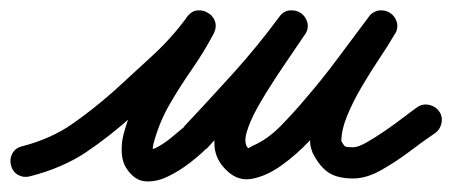

<svg xmlns="http://www.w3.org/2000/svg" viewBox="-41 -308 869 369"><path d="M16 31Q4 34 -6.5 28Q-17 22 -20 9Q-23 -3 -17 -13.5Q-11 -24 2 -27Q56 -41 96 -68.5Q136 -96 179 -134Q216 -168 252.5 -201.5Q289 -235 319 -276Q327 -287 338.5 -288Q350 -289 359 -283Q368 -278 372 -267.5Q376 -257 370 -244Q351 -208 328 -175Q305 -142 285 -107.5Q265 -73 254 -32Q254 -32 254 -32Q254 -32 254 -32Q251 -19 254 -18Q257 -17 247 -20Q247 -20 246 -20Q247 -20 251.5 -21.5Q256 -23 257 -23Q273 -31 287 -42.5Q301 -54 314 -65Q314 -65 313 -64Q312 -64 312 -64Q360 -115 407 -167Q454 -219 496 -276Q504 -287 516 -288Q528 -289 537 -283Q546 -277 549.5 -265.5Q553 -254 545 -242Q538 -231 522.5 -208.5Q507 -186 488.5 -158Q470 -130 454.5 -102.5Q439 -75 433 -53.5Q427 -32 436 -23Q436 -23 436 -23Q436 -23 436 -23Q436 -23 445 -28Q473 -40 498.5 -66Q524 -92 544 -116Q577 -154 607.5 -195Q638 -236 668 -276Q677 -287 688.5 -288Q700 -289 709 -283Q718 -277 721.5 -266Q725 -255 718 -243Q706 -222 688.5 -196Q671 -170 654 -141Q637 -112 626 -85Q615 -58 615 -36Q615 -36 615 -37Q615 -37 615 -35Q615 -35 614 -38Q613 -40 613 -40Q619 -30 621 -27.5Q623 -25 638 -25Q647 -25 663 -34Q679 -43 698 -56Q717 -69 734 -82Q751 -95 761 -102Q771 -109 783.5 -106.5Q796 -104 803 -94Q810 -84 807.5 -71.5Q805 -59 795 -52Q774 -38 747 -17.5Q720 3 691.5 19Q663 35 638 35Q608 35 591 24Q574 13 561 -12Q561 -12 560 -14Q559 -16 559 -17Q555 -27 555 -36Q555 -75 574.5 -117.5Q594 -160 620 -200Q646 -240 666 -273Q674 -286 685.5 -286.5Q697 -287 707 -280Q717 -274 721 -262.5Q725 -251 716 -240Q685 -199 654 -157.5Q623 -116 590 -76Q576 -61 552.5 -36Q529 -11 500.5 9.5Q472 30 444 35.5Q416 41 394 19Q394 19 394 19Q394 19 394 19Q371 -3 371 -33Q371 -63 385 -96.5Q399 -130 420 -163.5Q441 -197 461.5 -225.5Q482 -254 495 -274Q502 -286 514 -286.5Q526 -287 536 -281Q545 -274 549 -263Q553 -252 544 -240Q501 -182 453 -128.5Q405 -75 356 -22Q356 -22 355 -22Q354 -21 354 -21Q342 -9 322.5 6Q303 21 281 31.5Q259 42 238.5 40.5Q218 39 203 17Q194 4 193 -14Q192 -32 196 -48Q196 -48 196 -48Q196 -48 196 -48Q207 -91 228 -127.5Q249 -164 273 -199Q297 -234 316 -272Q323 -284 334.5 -285Q346 -286 356 -280Q366 -274 370.5 -263Q375 -252 367 -240Q336 -197 297.5 -161Q259 -125 219 -90Q170 -46 124.5 -15.5Q79 15 16 31Q16 31 16 31Q16 31 16 31Z"/></svg>

Font: FRB American Cursive Guidelines
Style: Bold Italic
Weight: 700
Italic angle: -25°
Version: Version 2.0;Modular Font Editor K font №1